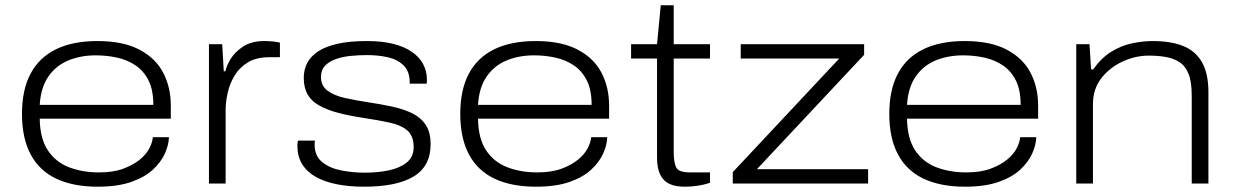

<svg xmlns="http://www.w3.org/2000/svg" viewBox="-20 -693 4657 725"><path d="M349 12Q257 12 193 -18Q129 -48 96 -109.5Q63 -171 63 -263Q63 -354 95.5 -415Q128 -476 191.5 -507Q255 -538 348 -538Q445 -538 506.5 -505.5Q568 -473 596.5 -418Q625 -363 625 -294V-245H130Q131 -170 160.5 -125.5Q190 -81 240.5 -61.5Q291 -42 354 -42Q408 -42 445.5 -56Q483 -70 507.5 -90Q532 -110 544 -133Q556 -156 557 -175H618Q617 -145 602.5 -113Q588 -81 557.5 -52.5Q527 -24 475.5 -6Q424 12 349 12ZM130 -297H559Q559 -353 541 -389Q523 -425 492 -446Q461 -467 422 -475.5Q383 -484 342 -484Q285 -484 238.5 -465Q192 -446 163 -404.5Q134 -363 130 -297Z M769 0V-526H819L825 -424H831Q835 -444 851 -470.5Q867 -497 898.5 -517.5Q930 -538 978 -538Q994 -538 1010 -536.5Q1026 -535 1037 -532V-477H998Q948 -477 916 -457.5Q884 -438 865.5 -407Q847 -376 839.5 -341.5Q832 -307 832 -277V0Z M1355 12Q1297 12 1250.5 2.5Q1204 -7 1171 -26Q1138 -45 1120.5 -74Q1103 -103 1103 -142Q1103 -147 1103.5 -152.5Q1104 -158 1105 -162H1169Q1169 -160 1168.5 -155.5Q1168 -151 1168 -148Q1168 -104 1196.5 -81Q1225 -58 1268.5 -49.5Q1312 -41 1357 -41Q1408 -41 1449.5 -50Q1491 -59 1516.5 -80Q1542 -101 1542 -137Q1542 -179 1519 -199.5Q1496 -220 1453.5 -229.5Q1411 -239 1351 -248Q1298 -256 1256.5 -267Q1215 -278 1185.5 -294.5Q1156 -311 1141.5 -336.5Q1127 -362 1127 -399Q1127 -430 1140 -455Q1153 -480 1180.5 -498.5Q1208 -517 1253.5 -527.5Q1299 -538 1365 -538Q1424 -538 1466.5 -527Q1509 -516 1537 -496Q1565 -476 1578.5 -449.5Q1592 -423 1592 -393Q1592 -389 1592 -386Q1592 -383 1591 -377H1527V-382Q1527 -424 1503.5 -446.5Q1480 -469 1443.5 -477Q1407 -485 1366 -485Q1336 -485 1305 -482Q1274 -479 1248.5 -470Q1223 -461 1207.5 -445Q1192 -429 1192 -402Q1192 -369 1217 -350.5Q1242 -332 1282.5 -323Q1323 -314 1369 -307Q1416 -300 1458.5 -291Q1501 -282 1534 -266.5Q1567 -251 1586.5 -223Q1606 -195 1606 -148Q1606 -106 1589.5 -75.5Q1573 -45 1541 -26Q1509 -7 1462.5 2.5Q1416 12 1355 12Z M2004 12Q1912 12 1848 -18Q1784 -48 1751 -109.5Q1718 -171 1718 -263Q1718 -354 1750.5 -415Q1783 -476 1846.5 -507Q1910 -538 2003 -538Q2100 -538 2161.5 -505.5Q2223 -473 2251.5 -418Q2280 -363 2280 -294V-245H1785Q1786 -170 1815.5 -125.5Q1845 -81 1895.5 -61.5Q1946 -42 2009 -42Q2063 -42 2100.5 -56Q2138 -70 2162.5 -90Q2187 -110 2199 -133Q2211 -156 2212 -175H2273Q2272 -145 2257.5 -113Q2243 -81 2212.5 -52.5Q2182 -24 2130.5 -6Q2079 12 2004 12ZM1785 -297H2214Q2214 -353 2196 -389Q2178 -425 2147 -446Q2116 -467 2077 -475.5Q2038 -484 1997 -484Q1940 -484 1893.5 -465Q1847 -446 1818 -404.5Q1789 -363 1785 -297Z M2564 12Q2530 12 2507 1Q2484 -10 2472.5 -34.5Q2461 -59 2461 -97V-472H2363V-526H2461L2475 -673H2524V-526H2661V-472H2524V-119Q2524 -79 2533.5 -60.5Q2543 -42 2586 -42H2661V-3Q2648 2 2630.5 5.5Q2613 9 2596 10.5Q2579 12 2564 12Z M2747 0V-43L3149 -472H2777V-526H3243V-486L2838 -54H3258V0Z M3624 12Q3532 12 3468 -18Q3404 -48 3371 -109.5Q3338 -171 3338 -263Q3338 -354 3370.5 -415Q3403 -476 3466.5 -507Q3530 -538 3623 -538Q3720 -538 3781.5 -505.5Q3843 -473 3871.5 -418Q3900 -363 3900 -294V-245H3405Q3406 -170 3435.5 -125.5Q3465 -81 3515.5 -61.5Q3566 -42 3629 -42Q3683 -42 3720.5 -56Q3758 -70 3782.5 -90Q3807 -110 3819 -133Q3831 -156 3832 -175H3893Q3892 -145 3877.5 -113Q3863 -81 3832.5 -52.5Q3802 -24 3750.5 -6Q3699 12 3624 12ZM3405 -297H3834Q3834 -353 3816 -389Q3798 -425 3767 -446Q3736 -467 3697 -475.5Q3658 -484 3617 -484Q3560 -484 3513.5 -465Q3467 -446 3438 -404.5Q3409 -363 3405 -297Z M4044 0V-526H4094L4100 -431H4108Q4138 -474 4176 -497.5Q4214 -521 4255 -529.5Q4296 -538 4333 -538Q4402 -538 4448.5 -519Q4495 -500 4519 -457.5Q4543 -415 4543 -345V0H4480V-332Q4480 -384 4468 -414Q4456 -444 4433.5 -458.5Q4411 -473 4381.5 -478Q4352 -483 4318 -483Q4267 -483 4218.5 -460.5Q4170 -438 4138.5 -397.5Q4107 -357 4107 -300V0Z"/></svg>

Font: Archivo Expanded ExtraLight
Style: Regular
Weight: 250
Width: 7
Designer: Hector Gatti
Foundry: Omnibus-Type
Version: Version 2.001